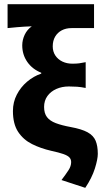

<svg xmlns="http://www.w3.org/2000/svg" viewBox="-20 -721 509 928"><path d="M392.1 186.9 277.2 149.2Q298.9 120.6 311.4 101.2Q323.9 81.8 323.9 62.5Q323.9 48.9 315.5 39.9Q307.2 30.9 286.3 23.5Q265.5 16.2 227.9 8Q176.9 -3.6 134.9 -24.6Q93 -45.5 67.7 -83.6Q42.5 -121.8 42.5 -184.4Q42.5 -227.3 61.2 -263.5Q79.9 -299.8 111 -326.2Q142.2 -352.6 179.4 -365.3V-369.3Q136 -386.8 111.8 -421.9Q87.5 -457 87.5 -501.9Q87.5 -527.8 99.3 -553Q111.2 -578.1 133.6 -593.8Q114.7 -593 98.2 -592.2Q81.6 -591.4 62.7 -589.6Q43.8 -587.9 16.6 -585.2V-700.6H434.5V-585.2H325.8Q298.9 -585.2 278.5 -574.4Q258.1 -563.6 246.5 -543.9Q234.9 -524.1 234.9 -496.9Q234.9 -471.7 247.5 -452.7Q260.2 -433.7 281.7 -423.4Q303.3 -413.2 329.6 -413.2Q349.2 -413.2 362.3 -414.9Q375.3 -416.7 394.1 -420.5V-295.8Q371.6 -300.5 352.4 -301.8Q333.2 -303.1 312.7 -303.1Q279.6 -303.1 252.4 -291.1Q225.3 -279.1 209.2 -256.9Q193.1 -234.6 193.1 -204.1Q193.1 -173.1 207.2 -154.9Q221.2 -136.6 249.8 -125.8Q278.3 -115 321.7 -107Q374.7 -97.3 403.2 -81.7Q431.6 -66 442.2 -40.7Q452.7 -15.5 452.7 22.6Q452.7 48.2 438.6 93.4Q424.4 138.6 392.1 186.9Z"/></svg>

Font: Source Sans 3 VF
Style: Regular
Weight: 200
Designer: Paul D. Hunt
Foundry: Adobe
Version: Version 3.046;hotconv 1.0.118;makeotfexe 2.5.65603